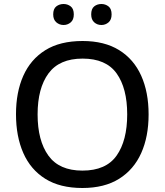

<svg xmlns="http://www.w3.org/2000/svg" viewBox="-20 -930 824 960"><path d="M723 -358Q723 -247 686 -164.5Q649 -82 575.5 -36Q502 10 392 10Q280 10 206.5 -36Q133 -82 96.5 -165Q60 -248 60 -359Q60 -469 96.5 -551Q133 -633 206.5 -679Q280 -725 393 -725Q502 -725 575.5 -679.5Q649 -634 686 -551.5Q723 -469 723 -358ZM168 -358Q168 -227 222 -152Q276 -77 392 -77Q510 -77 563 -152Q616 -227 616 -358Q616 -489 563 -563Q510 -637 393 -637Q277 -637 222.5 -563Q168 -489 168 -358ZM246 -858Q246 -886 261.5 -898Q277 -910 298 -910Q318 -910 333.5 -898Q349 -886 349 -858Q349 -831 333.5 -818Q318 -805 298 -805Q277 -805 261.5 -818.5Q246 -832 246 -858ZM436 -858Q436 -886 451 -898Q466 -910 487 -910Q507 -910 522.5 -898Q538 -886 538 -858Q538 -831 522.5 -818Q507 -805 487 -805Q466 -805 451 -818.5Q436 -832 436 -858Z"/></svg>

Font: Noto Sans New Tai Lue Medium
Style: Regular
Weight: 500
Version: Version 2.003